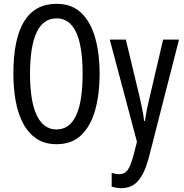

<svg xmlns="http://www.w3.org/2000/svg" viewBox="-20 -744 960 1004"><path d="M501 -358Q501 -255 478.5 -171.5Q456 -88 406.5 -39Q357 10 276 10Q214 10 171 -19Q128 -48 101 -98.5Q74 -149 62 -216Q50 -283 50 -359Q50 -724 276 -724Q357 -724 406.5 -675Q456 -626 478.5 -543.5Q501 -461 501 -358ZM137 -358Q137 -214 172.5 -140.5Q208 -67 275 -67Q412 -67 412 -358Q412 -648 276 -648Q206 -648 171.5 -574.5Q137 -501 137 -358ZM554 -537H638L711 -233Q717 -205 723.5 -174Q730 -143 734 -111H738Q745 -164 762 -233L833 -537H916L758 81Q736 163 702.5 201.5Q669 240 614 240Q602 240 590 238Q578 236 564 232V160Q574 163 584 165Q594 167 603 167Q632 167 648 144.5Q664 122 679 65L696 -3Z"/></svg>

Font: Noto Sans ExtraCondensed
Style: Regular
Weight: 400
Width: 2
Designer: Monotype Design Team
Foundry: Monotype Imaging Inc.
Version: Version 2.013; ttfautohint (v1.8.4.7-5d5b)